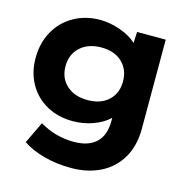

<svg xmlns="http://www.w3.org/2000/svg" viewBox="-112 -648 957 984"><g transform="rotate(15 366.5 -156.0)"><path d="M93 162 148 47Q233 97 329 97Q407 97 448 58.5Q489 20 489 -56V-73Q457 -42 405.5 -23Q354 -4 297 -4Q219 -4 158.5 -37.5Q98 -71 64 -131Q30 -191 30 -268Q30 -347 64.5 -409.5Q99 -472 161 -507Q223 -542 301 -542Q352 -542 407.5 -522.5Q463 -503 495 -472L498 -531H650V-59Q650 33 611.5 98Q573 163 505.5 196.5Q438 230 350 230Q273 230 205.5 211.5Q138 193 93 162ZM494 -267Q494 -330 453 -368.5Q412 -407 343 -407Q273 -407 231 -368.5Q189 -330 189 -267Q189 -204 231 -166Q273 -128 343 -128Q412 -128 453 -166Q494 -204 494 -267Z"/></g></svg>

Font: Lexend Exa HM Xlight
Style: Bold
Weight: 700
Designer: Bonnie Shaver-Troup, Thomas Jockin, Octavio Pardo
Foundry: Lexend
Version: Version 1.091